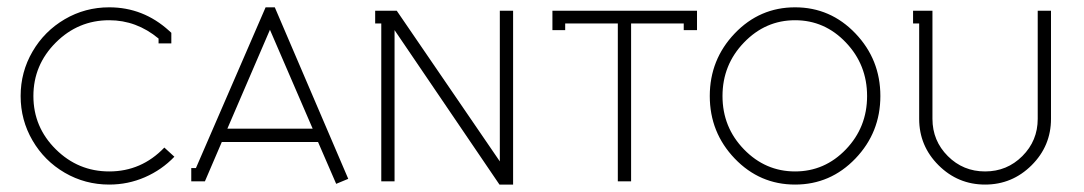

<svg xmlns="http://www.w3.org/2000/svg" viewBox="-20 -493 2948 522"><path d="M411.1 -388.2Q351.1 -438 276.9 -438Q192.4 -438 131.6 -377.2Q70.8 -316.4 70.8 -231.9Q70.8 -147.5 131.6 -87.2Q192.4 -26.9 276.9 -26.9Q364.7 -26.9 426.8 -91.8L454.1 -66.9Q419.9 -31.2 374 -11.2Q328.1 8.8 276.9 8.8Q211.4 8.8 156 -23.4Q100.6 -55.7 68.4 -111.1Q36.1 -166.5 36.1 -231.9Q36.1 -297.4 68.4 -352.8Q100.6 -408.2 156 -440.7Q211.4 -473.1 276.9 -473.1Q369.6 -473.1 439.9 -409.2L445.8 -403.8V-375H411.1Z M830.1 -143.1 713.9 -412.1 598.1 -143.1ZM500 0V-36.1H512.7L702.1 -473.1H727.1L926.8 -6.8L894 6.8L844.7 -106.9H583L537.1 0Z M1058.6 -463.9 1338.9 -54.2V-463.9H1375V8.8H1337.9L1052.7 -411.1V0H1016.6V-429.2H1000V-463.9Z M1481.9 -463.9H1875V-411.1H1838.9V-429.2H1695.8V0H1659.7V-429.2H1516.6V-411.1H1481.9Z M1977.5 -402.1Q2045.4 -473.1 2141.6 -473.1Q2237.8 -473.1 2305.7 -402.1Q2373.5 -331.1 2373.5 -231.9Q2373.5 -132.8 2305.7 -62Q2237.8 8.8 2141.6 8.8Q2045.4 8.8 1977.5 -62Q1909.7 -132.8 1909.7 -231.9Q1909.7 -331.1 1977.5 -402.1ZM2002.7 -377.4Q1944.3 -316.9 1944.3 -231.9Q1944.3 -147 2002.7 -86.9Q2061 -26.9 2141.6 -26.9Q2222.2 -26.9 2279.8 -86.9Q2337.4 -147 2337.4 -231.9Q2337.4 -316.9 2279.8 -377.4Q2222.2 -438 2141.6 -438Q2061 -438 2002.7 -377.4Z M2515.1 -169.9Q2515.1 -110.4 2556.9 -68.6Q2598.6 -26.9 2658.2 -26.9Q2717.8 -26.9 2759.5 -68.6Q2801.3 -110.4 2801.3 -169.9V-463.9H2837.4V-169.9Q2837.4 -96.2 2784.7 -43.7Q2731.9 8.8 2658.2 8.8Q2584.5 8.8 2531.7 -43.7Q2479 -96.2 2479 -169.9V-429.2H2462.4V-463.9H2515.1Z"/></svg>

Font: RawengulkPcs
Style: Regular
Weight: 400
Version: Version 0.92